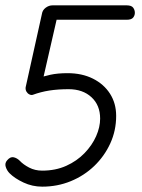

<svg xmlns="http://www.w3.org/2000/svg" viewBox="-32 -695 530 719"><path d="M126 4Q89 4 56 -11.5Q23 -27 4 -46Q-6 -56 -10.5 -70Q-15 -84 -5 -95Q7 -109 19.5 -106Q32 -103 42 -93Q55 -79 77 -67.5Q99 -56 126 -56Q176 -56 216 -74Q256 -92 284.5 -121.5Q313 -151 328 -185Q343 -219 343 -251Q343 -301 310.5 -331Q278 -361 225 -361Q185 -361 153 -356Q121 -351 91 -340L97 -398Q129 -409 156.5 -415Q184 -421 221 -421Q275 -421 316 -400.5Q357 -380 380 -344Q403 -308 403 -261Q403 -206 381 -158Q359 -110 321 -73.5Q283 -37 233 -16.5Q183 4 126 4ZM64 -368 125 -643Q127 -657 139 -666Q151 -675 165 -675L185 -643L122 -368L91 -340Q85 -338 78 -341.5Q71 -345 67 -352Q63 -359 64 -368ZM473 -647Q473 -637 466.5 -629Q460 -621 442 -621H165V-675H442Q460 -675 466.5 -666.5Q473 -658 473 -647Z"/></svg>

Font: Edu QLD Beginner
Style: Regular
Weight: 400
Designer: Tina and Corey Anderson
Foundry: Google for Education
Version: Version 1.003